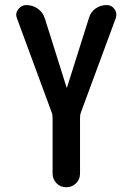

<svg xmlns="http://www.w3.org/2000/svg" viewBox="-20 -540 540 779"><path d="M190.4 -82 48.8 -465.8Q41 -484.4 53.7 -502Q66.4 -519.5 86.9 -519.5Q112.3 -519.5 133.3 -504.9Q154.3 -490.2 162.1 -464.8L250 -185.5Q250 -184.6 251 -184.6Q252 -184.6 252 -185.5L340.8 -466.8Q347.7 -491.2 367.7 -505.4Q387.7 -519.5 413.1 -519.5Q432.6 -519.5 444.3 -503.4Q456.1 -487.3 450.2 -467.8L307.6 -82Q304.7 -75.2 304.7 -59.6V164.1Q304.7 187.5 288.6 203.6Q272.5 219.7 248.5 219.7Q224.6 219.7 209 203.1Q193.4 186.5 193.4 164.1V-59.6Q193.4 -75.2 190.4 -82Z"/></svg>

Font: Rounded-X Mgen+ 1m medium
Style: Regular
Weight: 500
Designer: [Source Han Sans]
Ryoko NISHIZUKA  (kana & ideographs); Paul D. Hunt (Latin, Greek & Cyrillic); Wenlong ZHANG  (bopomofo
Version: Version 1.059.20150602